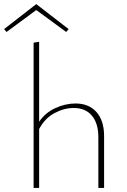

<svg xmlns="http://www.w3.org/2000/svg" viewBox="-72 -917 619 937"><path d="M436 -253V0H408V-247Q408 -315 376.5 -352.5Q345 -390 288 -390Q240 -390 193 -364.5Q146 -339 119 -287V0H92V-709L119 -713V-323Q150 -368 199 -390Q248 -412 296 -412Q362 -412 399 -370Q436 -328 436 -253ZM251 -761 105 -868 -40 -761 -52 -775 105 -897 263 -775Z"/></svg>

Font: Ysabeau Extralight
Style: Regular
Weight: 200
Designer: Christian Thalmann (Catharsis Fonts)
Version: Version 0.003